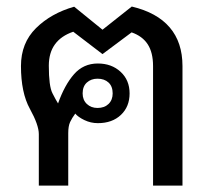

<svg xmlns="http://www.w3.org/2000/svg" viewBox="-20 -579 660 599"><path d="M211.4 -558.1 299.8 -486.3 391.1 -558.6Q469.7 -540 509.5 -493.4Q549.3 -446.8 549.3 -373V0H457.5V-373Q457.5 -415 440.9 -440.7Q424.3 -466.3 390.6 -478L299.8 -410.2L208.5 -480Q170.9 -467.3 151.6 -440.9Q132.3 -414.6 132.3 -374Q132.3 -310.1 143.6 -288.1Q154.8 -266.1 161.1 -256.3Q181.6 -314 210.9 -347.4Q240.2 -380.9 285.2 -380.9Q328.1 -380.9 356.2 -355Q384.3 -329.1 384.3 -287.6Q384.3 -246.1 357.2 -220.5Q330.1 -194.8 285.2 -194.8Q263.2 -194.8 243.4 -204.3Q223.6 -213.9 214.8 -224.6Q204.6 -210.9 198.7 -198.2Q192.9 -185.5 192.9 -163.6V0H101.1V-160.6Q101.1 -189 73.2 -239.5Q45.4 -290 45.4 -373Q45.4 -444.8 92.3 -491.2Q139.2 -537.6 211.4 -558.1ZM331.5 -287.6Q331.5 -309.6 318.6 -321.5Q305.7 -333.5 284.2 -333.5Q264.2 -333.5 251 -321.5Q237.8 -309.6 237.8 -287.6Q237.8 -267.1 251 -254.6Q264.2 -242.2 284.2 -242.2Q305.7 -242.2 318.6 -254.6Q331.5 -267.1 331.5 -287.6Z"/></svg>

Font: Roboto Web
Style: Regular
Weight: 400
Designer: Google
Version: Version 1.200310; 2013